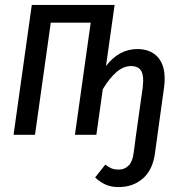

<svg xmlns="http://www.w3.org/2000/svg" viewBox="-20 -547 741 779"><path d="M648 -229Q648 -207 646 -195L619 0L609 73Q600 142 560 177Q520 212 461 212Q430 212 407.5 201.5Q385 191 366 173L407 121Q422 132 433.5 136.5Q445 141 462 141Q486 141 502 124.5Q518 108 522 75L532 0L559 -192Q561 -212 561 -220Q561 -252 548.5 -265.5Q536 -279 512 -279Q481 -279 452.5 -254.5Q424 -230 397 -185L371 0H284L348 -455H186L122 0H35L109 -527H445L410 -279Q463 -348 537 -348Q589 -348 618.5 -317Q648 -286 648 -229Z"/></svg>

Font: Fira Sans Compressed
Style: Italic
Weight: 400
Width: 1
Italic angle: -8°
Designer: bBox Type GmbH & Carrois Corporate GbR & Edenspiekermann AG
Foundry: bBox Type GmbH & Carrois Corporate GbR & Edenspiekermann AG
Version: Version 4.301